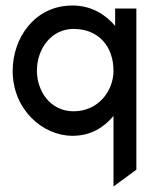

<svg xmlns="http://www.w3.org/2000/svg" viewBox="-20 -482 550 697"><path d="M26 -225C26 -83 136 11 243 11C312 11 358 -21 392 -61V195L475 134V-451H398V-388C364 -428 313 -462 243 -462C105 -462 26 -343 26 -225ZM114 -225C114 -306 167 -377 247 -377C338 -377 392 -313 392 -225C392 -152 337 -78 247 -78C163 -78 114 -151 114 -225Z"/></svg>

Font: Charger Sport
Style: SeBd
Weight: 600
Designer: Jasper
Foundry: Cannot Into Space Fonts
Version: Version 1.1